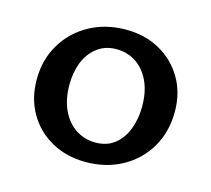

<svg xmlns="http://www.w3.org/2000/svg" viewBox="-73 -515 674 612"><g transform="rotate(15 264.5 -209.5)"><path d="M256 11Q193 11 143.5 -16.5Q94 -44 66 -92.5Q38 -141 38 -203Q38 -269 69 -320.5Q100 -372 153 -401Q206 -430 273 -430Q336 -430 385 -402.5Q434 -375 462 -327Q490 -279 490 -217Q490 -151 460 -99.5Q430 -48 377 -18.5Q324 11 256 11ZM270 -57Q309 -57 334.5 -78Q360 -99 372.5 -133Q385 -167 385 -206Q385 -255 368.5 -290Q352 -325 323.5 -343.5Q295 -362 259 -362Q222 -362 195.5 -341.5Q169 -321 156 -288Q143 -255 143 -214Q143 -165 160 -129.5Q177 -94 206 -75.5Q235 -57 270 -57Z"/></g></svg>

Font: Ysabeau Office SemiBold
Style: Regular
Weight: 600
Designer: Christian Thalmann (Catharsis Fonts)
Version: Version 2.001;gftools[0.9.30]; featfreeze: tnum,lnum,ss02